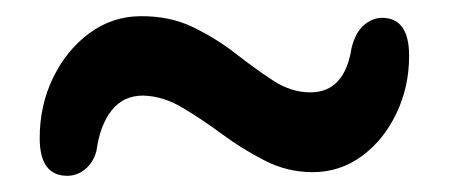

<svg xmlns="http://www.w3.org/2000/svg" viewBox="-20 -466 554 237"><path d="M366 -253.5Q334.5 -253.5 306.8 -267.8Q279 -282 254 -300.5Q229 -319 205 -333.2Q181 -347.5 156.5 -348Q132.5 -348 118 -330Q103.5 -312 99 -279.5Q95 -265 85 -257Q75 -249 63 -249Q29 -249 29 -295.5Q29 -336 45.5 -370Q62 -404 90 -424.8Q118 -445.5 152.5 -446Q189.5 -446.5 218.2 -432.5Q247 -418.5 271 -399.8Q295 -381 317.2 -366.5Q339.5 -352 363 -352Q405.5 -352 414 -407Q419 -426.5 429.5 -435.2Q440 -444 451.5 -444Q485 -444 485 -397Q485 -358.5 469.2 -325.8Q453.5 -293 426.5 -273.2Q399.5 -253.5 366 -253.5Z"/></svg>

Font: Fraunces 144pt SuperSoft SemiBold
Style: Regular
Weight: 600
Version: Version 1.000;[b76b70a41]